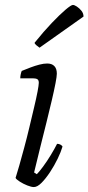

<svg xmlns="http://www.w3.org/2000/svg" viewBox="-20 -757 358 777"><path d="M117 0Q107 0 90.5 -6.5Q74 -13 60 -22Q46 -31 43 -37Q49 -55 58 -87Q67 -119 78 -159.5Q89 -200 99 -242.5Q109 -285 118 -322.5Q127 -360 132 -386.5Q137 -413 137 -422Q137 -433 131 -436.5Q125 -440 114 -440H62Q62 -448 64 -457Q66 -466 68 -470Q85 -477 103.5 -484Q122 -491 139.5 -495.5Q157 -500 171 -500Q190 -500 200 -489.5Q210 -479 210 -459Q210 -448 204.5 -419.5Q199 -391 189.5 -350.5Q180 -310 168 -261.5Q156 -213 143 -161.5Q130 -110 118 -59L129 -52Q139 -62 154.5 -83Q170 -104 185.5 -129.5Q201 -155 211 -175Q219 -175 225 -171.5Q231 -168 233 -164Q227 -143 213.5 -115Q200 -87 182.5 -60.5Q165 -34 148 -17Q131 0 117 0ZM140 -564Q134 -568 127 -574Q120 -580 120 -584Q157 -630 190 -664.5Q223 -699 245.5 -718Q268 -737 275 -737Q281 -737 291 -730.5Q301 -724 309.5 -713.5Q318 -703 318 -690Z"/></svg>

Font: Texturina 12pt Thin
Style: Italic
Weight: 250
Italic angle: -11°
Designer: Guillermo Torres Carreño
Foundry: Omnibus-Type
Version: Version 1.002